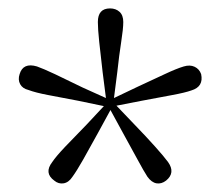

<svg xmlns="http://www.w3.org/2000/svg" viewBox="-20 -829 515 454"><path d="M230.5 -597.2 222.7 -658.2Q217.8 -699.2 214.6 -730Q211.4 -760.7 211.4 -776.9Q211.4 -809.1 240.2 -809.1Q253.9 -809.1 262.7 -801Q271.5 -793 271.5 -776.9Q271.5 -761.2 266.6 -730Q261.7 -698.7 257.3 -658.2L249.5 -597.2L305.7 -624Q342.8 -641.1 370.4 -654.1Q397.9 -667 414.6 -671.9Q429.2 -676.3 440.2 -671.1Q451.2 -666 455.6 -653.8Q461.9 -624 432.6 -615.2Q418 -609.9 387 -604.2Q356 -598.6 315.4 -590.8L255.4 -579.1L298.3 -534.2Q326.2 -505.4 346.9 -482.2Q367.7 -459 377.4 -445.8Q395.5 -420.4 372.6 -401.9Q361.8 -393.6 350.1 -395.5Q338.4 -397.5 328.6 -411.1Q320.3 -423.8 305.4 -451.4Q290.5 -479 270.5 -515.1L241.2 -568.8L211.4 -514.2Q191.9 -478.5 176.5 -451.4Q161.1 -424.3 151.4 -411.1Q142.6 -397.5 130.4 -395.5Q118.2 -393.6 108.4 -401.9Q83.5 -419.9 103.5 -445.8Q112.3 -459 134 -481.9Q155.8 -504.9 184.6 -534.2L225.6 -578.1L164.6 -590.8Q124.5 -598.6 94.2 -604.2Q64 -609.9 47.4 -616.2Q33.2 -619.6 27.6 -630.1Q22 -640.6 26.4 -653.8Q34.7 -681.6 67.4 -671.9Q81.5 -667 110.1 -653.6Q138.7 -640.1 175.3 -622.1Z"/></svg>

Font: Source Han Serif TW ExtraLight
Style: Regular
Weight: 250
Designer: Ryoko NISHIZUKA Ë•øÂ°öÊ∂ºÂ≠ê (kana & ideographs); Frank Grie√ühammer (Latin, Greek & Cyrillic); Wenlong ZHANG Âº†ÊñáÈæô 
Foundry: Adobe
Version: Version 2.003;hotconv 1.1.1;makeotfexe 2.6.0